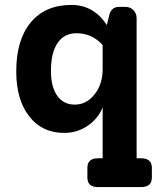

<svg xmlns="http://www.w3.org/2000/svg" viewBox="-20 -530 650 780"><path d="M553 113Q597 113 597 152V191Q597 230 553 230H378Q335 230 335 191V152Q335 113 378 113H397V-94Q379 -48 336 -19Q293 10 241 10Q151 10 98.5 -57.5Q46 -125 46 -240Q46 -368 105 -439Q164 -510 270 -510Q361 -510 414 -428L424 -469Q432 -502 464 -502H490Q509 -502 522 -489Q535 -476 535 -456V113ZM284 -105Q331 -105 364 -146.5Q397 -188 397 -248V-347Q354 -395 291 -395Q241 -395 214 -355.5Q187 -316 187 -242Q187 -177 212.5 -141Q238 -105 284 -105Z"/></svg>

Font: Solway
Style: Bold
Weight: 700
Designer: Mariya V. Pigoulevskaya
Foundry: The Northern Block Ltd.
Version: Version 1.000;hotconv 1.0.109;makeotfexe 2.5.65596